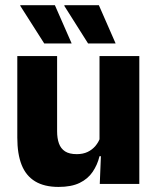

<svg xmlns="http://www.w3.org/2000/svg" viewBox="-20 -707 606 738"><path d="M199.5 -491.5V-202.5Q199.5 -175.5 206.5 -155.8Q213.5 -136 230 -125.2Q246.5 -114.5 275 -114.5Q299 -114.5 316.8 -123Q334.5 -131.5 346.8 -146Q359 -160.5 365 -178L388.5 -106.5H362.5Q354.5 -73.5 336.2 -46.5Q318 -19.5 286.2 -4Q254.5 11.5 205 11.5Q150.5 11.5 115.2 -9.8Q80 -31 63.2 -73Q46.5 -115 46.5 -178V-491.5ZM515.5 -491.5V0H363.5L368.5 -123L362.5 -137V-491.5ZM191 -687 255 -541V-540H150L58 -684.5V-687ZM360 -687 424 -541V-540H318.5L227.5 -684V-687Z"/></svg>

Font: Anek Latin
Style: Bold
Weight: 700
Designer: Yesha Goshar
Foundry: Ek Type
Version: Version 1.003